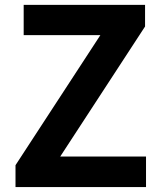

<svg xmlns="http://www.w3.org/2000/svg" viewBox="-20 -760 652 780"><path d="M43 0V-88.9L387.7 -617.2H76.2V-740.2H569.3V-652.3L224.6 -124H573.2V0Z"/></svg>

Font: Nasu
Style: Bold
Weight: 700
Designer: Ryoko NISHIZUKA (kana &amp; ideographs); Paul D. Hunt (Latin, Greek &amp; Cyrillic); Wenlong ZHANG (bopomofo); Sandoll C
Version: Version 2014.1215